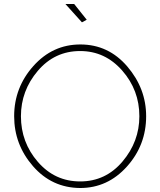

<svg xmlns="http://www.w3.org/2000/svg" viewBox="-20 -938 804 963"><path d="M382 5Q240 4 145.5 -104.5Q51 -213 51 -355Q51 -499 147.5 -607Q244 -715 383 -715Q524 -715 618.5 -604.5Q713 -494 713 -355Q713 -210 616.5 -102.5Q520 5 382 5ZM85 -355Q85 -224 170 -126Q255 -28 382 -28Q510 -28 594.5 -128Q679 -228 679 -355Q679 -486 593 -584Q507 -682 382 -682Q254 -682 169.5 -582.5Q85 -483 85 -355ZM391 -826 308 -918H352L415 -839Z"/></svg>

Font: Raleway
Style: ExtraLight
Weight: 200
Designer: Matt McInerney, Pablo Impallari, Rodrigo Fuenzalida
Foundry: Matt McInerney, Pablo Impallari, Rodrigo Fuenzalida
Version: Version 2.001